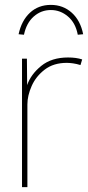

<svg xmlns="http://www.w3.org/2000/svg" viewBox="-20 -765 360 785"><path d="M70 0V-525H90L91 -417Q106 -461 148.5 -495.5Q191 -530 258 -530Q292 -530 316 -522L309 -499Q293 -504 278.5 -506Q264 -508 253 -508Q199 -508 163 -480.5Q127 -453 109.5 -413.5Q92 -374 92 -338V0ZM78 -623 56 -625Q68 -681 102.5 -713Q137 -745 188 -745Q238 -745 273.5 -713Q309 -681 320 -625L298 -623Q289 -671 258 -697.5Q227 -724 188 -724Q148 -724 118 -697.5Q88 -671 78 -623Z"/></svg>

Font: Lexend Thin
Style: Regular
Weight: 100
Designer: Bonnie Shaver-Troup, Thomas Jockin
Foundry: Lexend
Version: Version 1.007; ttfautohint (v1.8.3)